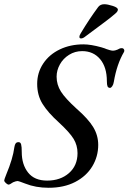

<svg xmlns="http://www.w3.org/2000/svg" viewBox="-35 -874 608 909"><path d="M84 -5Q53 -17 49 -17Q41 -17 27 -11Q11 0 6 0Q1 0 -7 -7Q-15 -14 -15 -20Q-15 -24 -5 -49Q26 -123 33 -177Q35 -190 39.5 -195.5Q44 -201 53 -201Q62 -201 65 -190.5Q68 -180 68 -154Q68 -95 98 -57Q128 -19 188 -19Q251 -19 291.5 -54.5Q332 -90 332 -149Q332 -186 313.5 -216.5Q295 -247 243 -295Q192 -341 166.5 -382Q141 -423 141 -477Q141 -530 169.5 -573Q198 -616 248 -640Q298 -664 360 -664Q395 -664 445 -650Q465 -644 468 -642Q473 -640 483.5 -637Q494 -634 500 -634Q509 -634 521 -639Q532 -646 541 -646Q549 -646 552 -640Q555 -634 552 -628Q518 -570 504 -487Q502 -474 496.5 -466Q491 -458 486 -458Q477 -458 474 -465.5Q471 -473 471 -489Q471 -556 439 -594Q407 -632 354 -632Q320 -632 292 -614.5Q264 -597 248.5 -569Q233 -541 233 -511Q233 -473 253.5 -440.5Q274 -408 328 -359Q383 -311 406.5 -272Q430 -233 430 -188Q430 -133 402 -86.5Q374 -40 321 -12.5Q268 15 195 15Q134 15 84 -5ZM341 -699Q341 -707 347 -716Q387 -783 430 -841Q440 -854 459 -854Q474 -854 499 -846Q524 -838 523 -828Q523 -819 509 -808Q486 -788 454.5 -765Q423 -742 413 -734L370 -702Q358 -692 349 -692Q341 -692 341 -699Z"/></svg>

Font: EB Garamond Medium
Style: Italic
Weight: 500
Italic angle: -17.2°
Designer: Georg Duffner and Octavio Pardo
Foundry: Georg Duffner
Version: Version 1.000